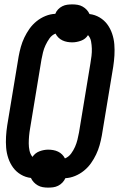

<svg xmlns="http://www.w3.org/2000/svg" viewBox="-20 -805 542 875"><path d="M199 50Q187 50 175 48Q163 46 152.5 40Q142 34 134 25.5Q126 17 121 6Q96 3 75 -9.5Q54 -22 40 -41Q26 -60 18 -83.5Q10 -107 8 -132Q6 -157 7.5 -182.5Q9 -208 13 -234L65 -548Q69 -570 75 -591.5Q81 -613 91 -634Q101 -655 114.5 -674Q128 -693 146.5 -708Q165 -723 187 -732Q209 -741 232 -742Q236 -753 244.5 -762Q253 -771 264 -776.5Q275 -782 286.5 -783.5Q298 -785 310 -785Q322 -785 334 -783Q346 -781 356.5 -775Q367 -769 375 -760.5Q383 -752 388 -741Q413 -738 434 -725.5Q455 -713 469 -694Q483 -675 491 -651.5Q499 -628 501 -603Q503 -578 501.5 -552.5Q500 -527 496 -501L444 -187Q440 -165 434 -143.5Q428 -122 418 -101Q408 -80 394.5 -61Q381 -42 362.5 -27Q344 -12 322 -3Q300 6 278 7Q273 18 264.5 27Q256 36 245 41.5Q234 47 222.5 48.5Q211 50 199 50ZM276 -83Q293 -90 304 -105Q315 -120 322 -136Q329 -152 333 -168.5Q337 -185 340 -201L392 -516Q395 -533 397 -550Q399 -567 398.5 -583.5Q398 -600 395 -616.5Q392 -633 381 -645Q370 -627 349.5 -619.5Q329 -612 309 -612Q298 -612 286.5 -614Q275 -616 264.5 -621Q254 -626 246 -634Q238 -642 233 -652Q216 -645 205.5 -630Q195 -615 187.5 -599Q180 -583 176 -566.5Q172 -550 169 -534L117 -219Q114 -202 112.5 -185Q111 -168 111 -151.5Q111 -135 114.5 -118.5Q118 -102 128 -90Q140 -108 160 -115.5Q180 -123 200 -123Q211 -123 222.5 -121Q234 -119 244.5 -114Q255 -109 263 -101Q271 -93 276 -83Z"/></svg>

Font: Iosevka Extrabold Oblique
Style: Regular
Weight: 800
Italic angle: -9°
Monospace: yes
Designer: Belleve Invis
Foundry: Belleve Invis
Version: Version 32.5.0; ttfautohint (v1.8.4)